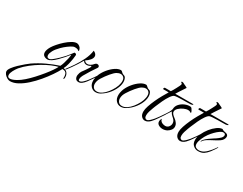

<svg xmlns="http://www.w3.org/2000/svg" viewBox="-270 -938 2189 1733"><g transform="rotate(30 824.0 -71.5)"><path d="M-114 315Q-128 315 -145 305Q-162 295 -173.5 280.5Q-185 266 -185 251Q-185 235 -167 211Q-149 187 -123 162Q-97 137 -71.5 116Q-46 95 -31 84Q26 45 89 15.5Q152 -14 212 -33Q220 -47 228 -73Q236 -99 242 -126Q248 -153 248 -169Q233 -149 211.5 -124.5Q190 -100 167 -77Q144 -54 121.5 -39Q99 -24 82 -24Q61 -24 45 -35Q29 -46 29 -70Q29 -82 34 -97Q39 -112 50 -131Q62 -151 84.5 -177Q107 -203 134.5 -227.5Q162 -252 190 -268.5Q218 -285 240 -285Q253 -285 267.5 -274.5Q282 -264 286 -251Q290 -241 289.5 -236.5Q289 -232 288 -230Q286 -228 282 -233Q279 -238 267.5 -241Q256 -244 244 -244Q239 -244 234 -243Q229 -242 224 -240Q203 -230 178 -211.5Q153 -193 130 -170Q96 -136 81.5 -108.5Q67 -81 67 -64Q67 -36 90 -36Q104 -36 120 -49Q149 -72 172 -94.5Q195 -117 213 -137Q230 -157 242.5 -173Q255 -189 263 -200Q278 -200 281.5 -195Q285 -190 285 -184Q285 -174 280.5 -145Q276 -116 268 -84Q260 -52 248 -30Q275 -26 288.5 -8.5Q302 9 302 32Q302 36 302 40Q302 44 301 48Q300 55 295.5 54.5Q291 54 292 48Q294 22 285 2.5Q276 -17 243 -17Q225 18 195 62Q165 106 127.5 150.5Q90 195 48.5 232.5Q7 270 -34.5 292.5Q-76 315 -114 315ZM-126 296Q-102 296 -61 273Q-32 257 1 228Q34 199 66.5 163.5Q99 128 127.5 93Q156 58 176 28.5Q196 -1 204 -17Q177 -11 137 6Q97 23 52.5 49.5Q8 76 -34 109Q-76 142 -108 179Q-125 201 -138 226Q-151 251 -151 269Q-151 296 -126 296Z M427 13Q403 13 394 -3.5Q385 -20 388 -39Q392 -65 402.5 -81Q413 -97 428 -116Q440 -133 451 -151Q462 -169 454 -172Q449 -168 437 -163Q425 -158 412 -158Q401 -158 390.5 -163Q380 -168 375 -181Q362 -157 343.5 -128.5Q325 -100 306.5 -74Q288 -48 274 -31Q270 -27 266.5 -28Q263 -29 266 -33Q289 -62 319 -106Q349 -150 374 -201.5Q399 -253 405 -302Q439 -286 439 -261Q439 -242 423 -222.5Q407 -203 381 -187Q394 -168 414 -168Q429 -168 444.5 -177.5Q460 -187 469 -199Q477 -208 482.5 -211Q488 -214 492 -214Q506 -214 512.5 -205.5Q519 -197 514 -187Q496 -162 473 -125.5Q450 -89 432 -57Q429 -53 424 -39Q419 -25 419 -14Q419 1 431 1Q445 1 463 -15.5Q481 -32 499 -55.5Q517 -79 531.5 -101Q546 -123 553 -133Q558 -142 561 -142Q562 -142 562 -140Q562 -136 559 -131Q544 -106 527 -81Q510 -56 493 -33Q477 -12 460.5 0.5Q444 13 427 13Z M605 15Q576 15 555.5 -7Q535 -29 535 -67Q535 -81 538.5 -97.5Q542 -114 549 -132Q564 -167 590.5 -199Q617 -231 648 -252Q679 -273 707 -273Q710 -273 714 -270.5Q718 -268 720 -266L725 -261Q737 -249 748.5 -247Q760 -245 767 -235Q779 -216 779 -189Q779 -152 756.5 -108.5Q734 -65 696 -30Q677 -13 654 1Q631 15 605 15ZM612 4Q636 4 661 -12.5Q686 -29 707.5 -56Q729 -83 744.5 -113Q760 -143 764 -170Q765 -175 765.5 -180.5Q766 -186 766 -190Q766 -217 753 -229.5Q740 -242 722 -242Q703 -242 683 -230Q664 -219 635 -184.5Q606 -150 583 -113Q562 -80 562 -49Q562 -27 574.5 -11.5Q587 4 612 4Z M867 15Q838 15 817.5 -7Q797 -29 797 -67Q797 -81 800.5 -97.5Q804 -114 811 -132Q826 -167 852.5 -199Q879 -231 910 -252Q941 -273 969 -273Q972 -273 976 -270.5Q980 -268 982 -266L987 -261Q999 -249 1010.5 -247Q1022 -245 1029 -235Q1041 -216 1041 -189Q1041 -152 1018.5 -108.5Q996 -65 958 -30Q939 -13 916 1Q893 15 867 15ZM874 4Q898 4 923 -12.5Q948 -29 969.5 -56Q991 -83 1006.5 -113Q1022 -143 1026 -170Q1027 -175 1027.5 -180.5Q1028 -186 1028 -190Q1028 -217 1015 -229.5Q1002 -242 984 -242Q965 -242 945 -230Q926 -219 897 -184.5Q868 -150 845 -113Q824 -80 824 -49Q824 -27 836.5 -11.5Q849 4 874 4Z M1119 15Q1098 15 1082.5 -2Q1067 -19 1067 -51Q1067 -75 1078.5 -109.5Q1090 -144 1107.5 -182.5Q1125 -221 1144.5 -255.5Q1164 -290 1179 -314Q1162 -314 1149 -314.5Q1136 -315 1128 -314Q1121 -314 1119.5 -316.5Q1118 -319 1119 -320Q1119 -323 1122.5 -328Q1126 -333 1129 -333H1190Q1195 -339 1203.5 -354Q1212 -369 1221 -386Q1230 -403 1236.5 -416.5Q1243 -430 1243 -433Q1243 -442 1237 -446Q1233 -448 1233 -448Q1232 -448 1232 -448.5Q1232 -449 1231 -449Q1230 -450 1230 -452Q1230 -455 1233 -456.5Q1236 -458 1238 -458Q1244 -458 1249.5 -455.5Q1255 -453 1268 -446Q1274 -443 1280.5 -440.5Q1287 -438 1291 -435L1299 -430Q1293 -420 1280.5 -402Q1268 -384 1256 -365Q1244 -346 1236 -333H1415Q1427 -333 1427 -330Q1427 -327 1418.5 -323.5Q1410 -320 1406 -320Q1393 -319 1369.5 -319Q1346 -319 1319.5 -318.5Q1293 -318 1270.5 -316.5Q1248 -315 1239 -312Q1224 -307 1205 -279.5Q1186 -252 1168.5 -215Q1151 -178 1137 -143Q1134 -135 1126.5 -116Q1119 -97 1112.5 -75Q1106 -53 1106 -34Q1106 -16 1113 -8Q1120 0 1130 0Q1142 0 1157.5 -14Q1173 -28 1192 -50Q1212 -75 1229.5 -100.5Q1247 -126 1252 -135Q1260 -148 1262 -148Q1263 -148 1263 -147.5Q1263 -147 1263 -147Q1263 -144 1260 -136.5Q1257 -129 1254 -124Q1236 -98 1215 -66Q1194 -34 1172 -11Q1146 15 1119 15Z M1294 0Q1271 0 1252.5 -11.5Q1234 -23 1234 -45Q1234 -53 1237 -62Q1240 -72 1245 -77Q1245 -66 1252 -57.5Q1259 -49 1268 -44Q1277 -40 1285.5 -38Q1294 -36 1301 -36Q1324 -36 1337 -52.5Q1350 -69 1350 -88Q1350 -105 1341 -118Q1335 -126 1328 -132.5Q1321 -139 1313 -146Q1307 -151 1302 -158Q1297 -165 1289 -179L1247 -115Q1232 -93 1219 -74Q1206 -55 1185 -30Q1179 -23 1175.5 -23.5Q1172 -24 1177 -31Q1200 -60 1215 -81Q1230 -102 1250 -132Q1260 -146 1270.5 -164Q1281 -182 1286 -201Q1286 -232 1307 -255.5Q1328 -279 1358.5 -291.5Q1389 -304 1416 -301Q1422 -301 1429 -292Q1436 -283 1441 -272.5Q1446 -262 1446 -256Q1446 -253 1444 -253Q1441 -253 1436 -257Q1428 -264 1412 -264Q1391 -264 1366 -252.5Q1341 -241 1322.5 -223.5Q1304 -206 1304 -187Q1304 -173 1315.5 -161Q1327 -149 1341.5 -138.5Q1356 -128 1365 -116Q1375 -105 1379 -94Q1383 -83 1383 -72Q1383 -53 1371 -37.5Q1359 -22 1342 -12Q1321 0 1294 0Z M1486 15Q1465 15 1449.5 -2Q1434 -19 1434 -51Q1434 -75 1445.5 -109.5Q1457 -144 1474.5 -182.5Q1492 -221 1511.5 -255.5Q1531 -290 1546 -314Q1529 -314 1516 -314.5Q1503 -315 1495 -314Q1488 -314 1486.5 -316.5Q1485 -319 1486 -320Q1486 -323 1489.5 -328Q1493 -333 1496 -333H1557Q1562 -339 1570.5 -354Q1579 -369 1588 -386Q1597 -403 1603.5 -416.5Q1610 -430 1610 -433Q1610 -442 1604 -446Q1600 -448 1600 -448Q1599 -448 1599 -448.5Q1599 -449 1598 -449Q1597 -450 1597 -452Q1597 -455 1600 -456.5Q1603 -458 1605 -458Q1611 -458 1616.5 -455.5Q1622 -453 1635 -446Q1641 -443 1647.5 -440.5Q1654 -438 1658 -435L1666 -430Q1660 -420 1647.5 -402Q1635 -384 1623 -365Q1611 -346 1603 -333H1782Q1794 -333 1794 -330Q1794 -327 1785.5 -323.5Q1777 -320 1773 -320Q1760 -319 1736.5 -319Q1713 -319 1686.5 -318.5Q1660 -318 1637.5 -316.5Q1615 -315 1606 -312Q1591 -307 1572 -279.5Q1553 -252 1535.5 -215Q1518 -178 1504 -143Q1501 -135 1493.5 -116Q1486 -97 1479.5 -75Q1473 -53 1473 -34Q1473 -16 1480 -8Q1487 0 1497 0Q1509 0 1524.5 -14Q1540 -28 1559 -50Q1579 -75 1596.5 -100.5Q1614 -126 1619 -135Q1627 -148 1629 -148Q1630 -148 1630 -147.5Q1630 -147 1630 -147Q1630 -144 1627 -136.5Q1624 -129 1621 -124Q1603 -98 1582 -66Q1561 -34 1539 -11Q1513 15 1486 15Z M1671 13Q1644 13 1621.5 -6.5Q1599 -26 1599 -64Q1599 -94 1615 -129Q1631 -164 1656.5 -196Q1682 -228 1711 -249Q1740 -270 1765 -271Q1769 -267 1774.5 -265Q1780 -263 1785 -261L1811 -255Q1833 -249 1833 -227Q1833 -214 1824.5 -199Q1816 -184 1799 -173Q1790 -167 1779.5 -161Q1769 -155 1758 -149L1713 -125Q1692 -114 1676 -101.5Q1660 -89 1653 -75Q1653 -75 1650.5 -74.5Q1648 -74 1649 -78Q1656 -95 1676.5 -112.5Q1697 -130 1718 -143Q1728 -151 1738.5 -157Q1749 -163 1759 -170Q1769 -177 1778.5 -184.5Q1788 -192 1795 -199Q1803 -207 1806.5 -215Q1810 -223 1810 -229Q1810 -248 1788 -248Q1774 -248 1756 -236Q1734 -221 1714 -200.5Q1694 -180 1676 -156Q1657 -130 1642.5 -96Q1628 -62 1628 -39Q1628 -16 1641.5 -6.5Q1655 3 1673 3Q1698 3 1721 -10Q1738 -20 1753 -35.5Q1768 -51 1778 -63Q1786 -73 1796.5 -87Q1807 -101 1811 -108Q1813 -110 1814 -108Q1815 -106 1815 -105Q1811 -98 1801.5 -82.5Q1792 -67 1774 -44Q1753 -17 1730 -2Q1707 13 1671 13Z"/></g></svg>

Font: The Nautigal
Style: Regular
Weight: 400
Designer: Robert E. Leuschke
Foundry: Robert E. Leuschke
Version: Version 1.100; ttfautohint (v1.8.3)